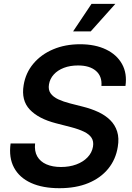

<svg xmlns="http://www.w3.org/2000/svg" viewBox="-20 -968 686 999"><path d="M289.1 11.2Q202.1 11.2 141.6 -16.1Q81.1 -43.5 53 -95.7Q24.9 -147.9 35.2 -221.7H162.6Q158.2 -181.6 173.8 -154.3Q189.5 -127 221.4 -113Q253.4 -99.1 297.4 -99.1Q341.3 -99.1 377 -112.3Q412.6 -125.5 435.5 -149.4Q458.5 -173.3 463.9 -205.1Q468.3 -232.4 456.3 -251Q444.3 -269.5 417.2 -282.7Q390.1 -295.9 349.1 -306.6L271 -326.7Q180.2 -350.1 135 -397.9Q89.8 -445.8 103 -524.9Q113.3 -588.9 153.8 -637Q194.3 -685.1 256.8 -711.4Q319.3 -737.8 396.5 -737.8Q475.1 -737.8 531.5 -710.7Q587.9 -683.6 615 -634.8Q642.1 -585.9 632.8 -521H507.8Q511.7 -571.3 479 -599.4Q446.3 -627.4 386.2 -627.4Q344.7 -627.4 312.3 -615Q279.8 -602.5 259.8 -580.3Q239.7 -558.1 234.9 -529.3Q230 -501 243.4 -482.2Q256.8 -463.4 283.2 -451.2Q309.6 -439 343.8 -430.2L411.1 -413.1Q454.6 -402.3 491.2 -385.3Q527.8 -368.2 553.2 -343.3Q578.6 -318.4 589.6 -283.7Q600.6 -249 592.8 -203.6Q582.5 -138.7 543.2 -90.3Q503.9 -42 439.7 -15.4Q375.5 11.2 289.1 11.2ZM360.4 -804.7 456.1 -947.8H580.1L452.1 -804.7Z"/></svg>

Font: Inter 20pt SemiBold
Style: Italic
Weight: 600
Italic angle: -9.3988°
Version: Version 4.001;git-66647c0bb